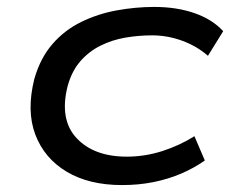

<svg xmlns="http://www.w3.org/2000/svg" viewBox="-20 -525 667 554"><path d="M332 9Q237 9 172.5 -29.5Q108 -68 82 -136.5Q56 -205 79 -297Q96 -357 131 -397.5Q166 -438 214 -461.5Q262 -485 316.5 -495Q371 -505 425 -505Q490 -505 541.5 -487Q593 -469 624 -435L580 -364Q548 -392 505.5 -407.5Q463 -423 419 -423Q380 -423 342 -416.5Q304 -410 270.5 -393.5Q237 -377 212 -348.5Q187 -320 175 -276Q151 -180 201 -126.5Q251 -73 346 -73Q398 -73 448 -89Q498 -105 541 -132L571 -62Q540 -40 502.5 -24Q465 -8 422.5 0.5Q380 9 332 9Z"/></svg>

Font: Nunito Sans 7pt Expanded
Style: Italic
Weight: 400
Width: 7
Italic angle: -9°
Designer: Vernon Adams
Foundry: Vernon Adams
Version: Version 3.101;gftools[0.9.27]